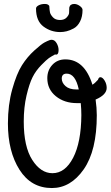

<svg xmlns="http://www.w3.org/2000/svg" viewBox="-20 -922 559 970"><path d="M391 -340Q391 -370 388 -401H369Q305 -401 262 -436Q219 -471 219 -527Q219 -567 244.5 -594.5Q270 -622 310 -622Q407 -622 447 -494Q459 -501 475 -519Q479 -532 487 -532Q498 -532 508.5 -515Q519 -498 519 -478Q519 -443 463 -419Q469 -377 469 -340Q469 -161 403 -66.5Q337 28 242 28Q137 28 78.5 -64.5Q20 -157 20 -298Q20 -393 42 -471.5Q64 -550 91 -592.5Q118 -635 153.5 -667Q189 -699 204 -707Q219 -715 230 -719Q236 -721 241 -721Q256 -721 266 -704Q276 -687 276 -669Q276 -646 263 -646Q260 -646 258 -647Q238 -636 227 -628.5Q216 -621 188.5 -593Q161 -565 144.5 -532Q128 -499 114 -439.5Q100 -380 100 -308Q100 -181 143 -114Q186 -47 245 -47Q309 -47 349.5 -125Q390 -203 391 -340ZM366 -470H378Q361 -550 317 -550Q292 -550 292 -525Q292 -504 311 -487Q330 -470 366 -470ZM284 -760Q237 -760 199.5 -788Q162 -816 162 -879Q162 -888 175 -895Q188 -902 207 -902Q223 -902 229 -892Q230 -871 232.5 -859.5Q235 -848 247.5 -834.5Q260 -821 283 -821Q305 -821 316.5 -833.5Q328 -846 329 -856Q330 -866 330 -884Q334 -902 355 -902Q369 -902 383 -892Q397 -882 397 -872Q397 -838 384.5 -813.5Q372 -789 352.5 -778.5Q333 -768 316.5 -764Q300 -760 284 -760Z"/></svg>

Font: Grand Hotel
Style: Regular
Weight: 400
Designer: Brian J. Bonislawsky & Jim Lyles for Astigmatic (AOETI)
Foundry: Astigmatic (AOETI)
Version: Version 001.000